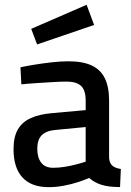

<svg xmlns="http://www.w3.org/2000/svg" viewBox="-20 -765 545 796"><path d="M182.1 10.9Q109.8 10.9 73 -29.4Q36.1 -69.6 36.1 -146.4Q36.1 -198.2 54.5 -229.1Q72.9 -260.1 108.7 -275.9Q144.5 -291.7 197.3 -296.1L335.2 -308.5V-347.4Q335.2 -391.6 315.7 -409.2Q296.2 -426.7 256.8 -426.7Q232.1 -426.7 197.7 -424.6Q163.4 -422.6 128.7 -420.3Q94.1 -418.1 68.5 -415.3L64.8 -486Q88.2 -491.2 122.5 -496.8Q156.8 -502.4 193.9 -506.6Q231 -510.9 263.7 -510.9Q323.5 -510.9 360.5 -493.4Q397.6 -475.9 415 -439.8Q432.3 -403.7 432.3 -347.4V-109.5Q434.3 -87.5 446.5 -77.6Q458.7 -67.7 481 -64.4L477.7 10.5Q453.8 10.5 435 8.3Q416.2 6.1 399.7 0.8Q385.8 -3.6 373.6 -10.4Q361.4 -17.1 349.6 -27.1Q332 -19.4 304.5 -10.3Q276.9 -1.2 245.2 4.8Q213.5 10.9 182.1 10.9ZM200.7 -69.4Q223.8 -69.4 248.7 -73.4Q273.6 -77.4 296.5 -83.5Q319.5 -89.5 335.2 -94.7V-238.3L208.8 -226.2Q170.9 -222.7 152.7 -204Q134.6 -185.2 134.6 -148.9Q134.6 -112.1 150.6 -90.8Q166.6 -69.4 200.7 -69.4ZM133.8 -580.8 109.4 -645.4 339.1 -745.2 370.1 -661.5Z"/></svg>

Font: Titillium Web SemiBold
Style: Regular
Weight: 600
Designer: Mohamed Gaber, Accademia di Belle Arti di Urbino
Foundry: Kief Type Foundry, Accademia di Belle Arti di Urbino
Version: Version 3.000; ttfautohint (v1.8.4)